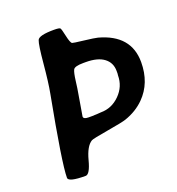

<svg xmlns="http://www.w3.org/2000/svg" viewBox="-127 -807 827 898"><g transform="rotate(-20 286.5 -357.5)"><path d="M450.7 -422.9Q450.7 -464.4 419.4 -487.8Q388.2 -511.2 329.1 -511.2H316.9Q273.4 -511.2 266.6 -497.3Q259.8 -483.4 255.1 -445.3Q250.5 -407.2 245.4 -380.1Q240.2 -353 239.3 -343.8Q238.3 -334.5 233.2 -307.6Q228 -280.8 228 -276.9Q228 -263.7 253.4 -263.7H277.8L281.7 -264.2L294.4 -264.6L315.4 -266.1Q369.6 -266.1 409.7 -306.2Q449.7 -346.2 449.7 -401.4L450.7 -409.7ZM240.7 -704.1Q268.1 -704.1 272 -699.2Q275.9 -694.3 283.7 -658Q291.5 -621.6 299.8 -617.2Q303.2 -615.2 355.5 -609.1Q407.7 -603 422.4 -599.1Q572.8 -558.1 572.8 -422.9Q572.8 -318.8 507.3 -253.4Q468.3 -214.4 411.1 -194.8Q393.1 -188.5 316.4 -175.5Q239.7 -162.6 231.4 -157.7Q201.7 -140.1 184.8 -75.7Q168 -11.2 147 -11.2Q61.5 -11.2 61.5 -32.7Q61.5 -104 123 -429.2Q132.8 -480.5 141.1 -572Q149.4 -663.6 157.7 -683.8Q166 -704.1 240.7 -704.1Z"/></g></svg>

Font: Averia Sans Libre
Style: Bold Italic
Weight: 700
Italic angle: -6.90001°
Version: Version 1.002